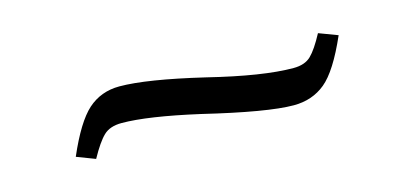

<svg xmlns="http://www.w3.org/2000/svg" viewBox="-27 -446 636 294"><g transform="rotate(-15 290.5 -299.0)"><path d="M101.1 -250 71.8 -261.2Q93.3 -311 114 -329.6Q134.8 -348.1 164.1 -348.1Q207 -348.1 295.9 -327.1Q380.9 -306.2 429.2 -306.2Q447.3 -306.2 457 -315.7Q466.8 -325.2 479 -348.1L508.8 -336.9Q486.3 -285.6 465.3 -268.3Q444.3 -251 415 -251Q373.5 -251 273.9 -274.9Q193.8 -293 152.8 -293Q134.3 -293 124.3 -283.4Q114.3 -273.9 101.1 -250Z"/></g></svg>

Font: Literata Light
Style: Regular
Weight: 300
Designer: Latin by Veronika Burian and Jose Scaglione. Greek by Irene Vlachou. Cyrillic by Vera Evstafieva.
Foundry: TypeTogether
Version: Version 3.021